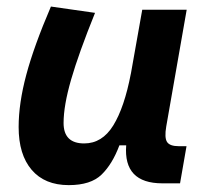

<svg xmlns="http://www.w3.org/2000/svg" viewBox="-20 -547 626 578"><path d="M187 10.3Q114.7 10.3 75.4 -35.6Q36.1 -81.5 36.1 -164.6Q36.1 -235.8 59.1 -321.8Q82 -407.7 133.3 -527.3L266.1 -508.3Q216.8 -386.2 194.1 -307.6Q171.4 -229 171.4 -176.8Q171.4 -115.2 233.4 -115.2Q287.6 -115.2 321 -169.4Q354.5 -223.6 374 -325.7V-325.2L408.2 -517.6H542L480.5 -166.5Q474.6 -132.3 482.9 -119.6Q491.2 -106.9 518.1 -106.9H541.5L522 4.9H468.8Q351.1 4.9 359.9 -109.4H339.4Q318.4 -53.2 285.9 -21.5Q253.4 10.3 187 10.3Z"/></svg>

Font: Cascadia Mono
Style: Bold Italic
Weight: 700
Italic angle: -10°
Monospace: yes
Designer: Aaron Bell
Foundry: Saja Typeworks
Version: Version 2404.023; ttfautohint (v1.8.4)